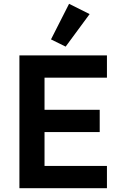

<svg xmlns="http://www.w3.org/2000/svg" viewBox="-20 -989 640 1009"><path d="M451 -915 343 -969 248 -782 325 -744ZM542 0V-117H214V-295H504V-412H214V-581H542V-698H82V0Z"/></svg>

Font: IBM Plex Thai SemiBold
Style: Regular
Weight: 600
Designer: Mike Abbink, Paul van der Laan, Pieter van Rosmalen, Ben Mitchell, Mark Frömberg
Foundry: Bold Monday
Version: Version 1.0